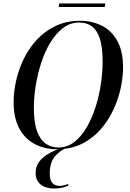

<svg xmlns="http://www.w3.org/2000/svg" viewBox="-20 -844 744 1100"><path d="M306 11Q235 11 178.5 -19Q122 -49 90 -109Q58 -169 58 -260Q58 -318 72.5 -382.5Q87 -447 116.5 -507.5Q146 -568 191.5 -617Q237 -666 299 -695.5Q361 -725 440 -725Q506 -725 562 -697.5Q618 -670 651.5 -611Q685 -552 685 -457Q685 -403 671.5 -339.5Q658 -276 629 -214Q600 -152 555 -101Q510 -50 448 -19.5Q386 11 306 11ZM314 1Q366 1 407 -31.5Q448 -64 478.5 -117.5Q509 -171 529 -235.5Q549 -300 558.5 -366.5Q568 -433 568 -489Q568 -575 551.5 -624Q535 -673 505 -694Q475 -715 434 -715Q382 -715 340.5 -683Q299 -651 267.5 -598.5Q236 -546 215.5 -482Q195 -418 184.5 -352Q174 -286 174 -228Q174 -142 192.5 -92Q211 -42 242.5 -20.5Q274 1 314 1ZM291 236Q241 236 212.5 212.5Q184 189 184 147Q184 107 207 79Q230 51 267 31.5Q304 12 347 -1H370Q326 16 295.5 51Q265 86 265 152Q265 187 280 204Q295 221 320 221Q344 221 372 209L370 220Q334 236 291 236ZM316 -804 320 -824H584L580 -804Z"/></svg>

Font: Noto Serif Display SemiCondensed Medium
Style: Italic
Weight: 500
Width: 4
Italic angle: -12°
Designer: Monotype Design Team
Foundry: Monotype Imaging Inc.
Version: Version 2.009